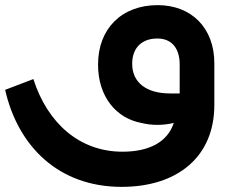

<svg xmlns="http://www.w3.org/2000/svg" viewBox="-34 -496 912 748"><path d="M580 -476C440 -476 348 -384 348 -245V-244C348 -119 419 -35 517 -17C557 -7 600 -7 643 -17C618 59 545 95 443 95C276 95 151 -16 96 -188L-14 -146C36 74 194 232 440 232C655 232 801 117 801 -87V-250C801 -386 713 -476 580 -476ZM481 -247V-248C481 -309 518 -346 579 -346C634 -346 666 -309 666 -245V-132H628C536 -132 481 -175 481 -247Z"/></svg>

Font: Juman SemiBold
Style: Regular
Weight: 600
Designer: Bandar Raffah (Arabic) Julieta Ulanovsky (Latin)
Foundry: Caramella
Version: Version 5.022;PS 005.022;hotconv 1.0.88;makeotf.lib2.5.64775